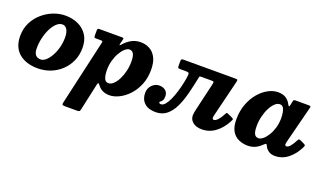

<svg xmlns="http://www.w3.org/2000/svg" viewBox="-80 -1019 2966 1753"><g transform="rotate(20 1403.0 -143.0)"><path d="M-5 -215Q-5 -286.5 24 -344.2Q53 -402 101 -443.8Q149 -485.5 206.5 -507.8Q264 -530 321 -530Q390.5 -530 446.5 -504.2Q502.5 -478.5 535 -428.5Q567.5 -378.5 567.5 -305Q567.5 -234 541.2 -176Q515 -118 469.8 -76.2Q424.5 -34.5 366.8 -12.2Q309 10 246 10Q131 10 63 -47.5Q-5 -105 -5 -215ZM175.5 -160Q175.5 -115.5 193.5 -95.5Q211.5 -75.5 244 -75.5Q267.5 -75.5 292.2 -96.8Q317 -118 338.2 -155.2Q359.5 -192.5 372.5 -240Q385.5 -287.5 385.5 -340Q385.5 -387.5 369.2 -416Q353 -444.5 323 -444.5Q294 -444.5 267.5 -420Q241 -395.5 220.2 -354.5Q199.5 -313.5 187.5 -263Q175.5 -212.5 175.5 -160Z M657.5 -520H870Q883.5 -520 887.5 -517.2Q891.5 -514.5 888 -502L878.5 -466Q874 -449 876.2 -445.5Q878.5 -442 894.5 -460Q924.5 -494 963.2 -515.2Q1002 -536.5 1051.5 -536.5Q1098 -536.5 1137.2 -515.8Q1176.5 -495 1200.5 -449.8Q1224.5 -404.5 1224.5 -330.5Q1224.5 -250 1197.8 -185.8Q1171 -121.5 1128.5 -76.2Q1086 -31 1037.2 -7Q988.5 17 945 17Q869 17 829.5 -38Q817 -55 812.2 -52Q807.5 -49 803.5 -31.5L747.5 225Q744 240 739 245Q734 250 716.5 250H599.5Q575.5 250 572.8 242.8Q570 235.5 574 218L716 -405.5Q719 -418.5 717.2 -423.5Q715.5 -428.5 698 -428.5H656Q640.5 -428.5 637.5 -433Q634.5 -437.5 634.5 -453V-499Q634.5 -513.5 639.2 -516.8Q644 -520 657.5 -520ZM845.5 -195Q845.5 -148 856.8 -115.8Q868 -83.5 897.5 -83.5Q922.5 -83.5 946 -105Q969.5 -126.5 988.2 -163Q1007 -199.5 1018.2 -245.2Q1029.5 -291 1029.5 -339.5Q1029.5 -391.5 1016.5 -415.2Q1003.5 -439 976 -439Q956.5 -439 933.8 -419.2Q911 -399.5 891 -365.5Q871 -331.5 858.2 -287.5Q845.5 -243.5 845.5 -195Z M1245 -115.5Q1245 -162 1275.5 -192.5Q1306 -223 1345 -223Q1382 -223 1405.8 -203.2Q1429.5 -183.5 1429.5 -148Q1429.5 -121 1421.2 -108.5Q1413 -96 1404.8 -90.8Q1396.5 -85.5 1396.5 -80Q1396.5 -72 1402.2 -69.5Q1408 -67 1415 -67Q1436 -67 1455.5 -90Q1475 -113 1492 -150.8Q1509 -188.5 1522.5 -233Q1536 -277.5 1545.2 -321.2Q1554.5 -365 1558.5 -399.5Q1560 -419 1553.5 -423.8Q1547 -428.5 1527 -428.5H1475Q1458.5 -428.5 1453 -432Q1447.5 -435.5 1447.5 -452.5V-493.5Q1447.5 -511 1451.5 -515.5Q1455.5 -520 1472.5 -520H1968.5Q1992 -520 1995.2 -515.5Q1998.5 -511 1993.5 -491.5L1906 -134.5Q1903.5 -125 1903.5 -115Q1903.5 -98 1918.5 -98Q1934 -98 1954.8 -119.5Q1975.5 -141 1995 -178.5Q2002.5 -193 2006.8 -197Q2011 -201 2027 -193L2068.5 -173.5Q2082.5 -166.5 2079.5 -158.5Q2076.5 -150.5 2069.5 -137Q2030.5 -64 1972.8 -21.5Q1915 21 1843 21Q1789 21 1756.5 -4.8Q1724 -30.5 1724 -73Q1724 -84.5 1727 -100Q1730 -115.5 1732 -125.5L1796.5 -402.5Q1800 -419 1797.5 -423.8Q1795 -428.5 1775 -428.5H1675Q1661 -428.5 1659.5 -423Q1658 -417.5 1655 -403.5Q1639 -324 1619.8 -248.8Q1600.5 -173.5 1572 -113.5Q1543.5 -53.5 1500.2 -18Q1457 17.5 1393 17.5Q1321.5 17.5 1283.2 -18.8Q1245 -55 1245 -115.5Z M2772 -140.5Q2736 -68 2680 -23.5Q2624 21 2553.5 21Q2519 21 2495 5.8Q2471 -9.5 2459 -32Q2456 -39 2453.8 -43Q2451.5 -47 2450 -50Q2445 -57 2440 -55Q2435 -53 2424.5 -43.5Q2397.5 -15.5 2363.8 1Q2330 17.5 2289 17.5Q2242.5 17.5 2201.8 0.2Q2161 -17 2135.5 -58.8Q2110 -100.5 2110 -174Q2110 -254.5 2134.8 -321Q2159.5 -387.5 2200.2 -435.8Q2241 -484 2289.2 -510.2Q2337.5 -536.5 2384.5 -536.5Q2435 -536.5 2464.2 -516Q2493.5 -495.5 2510 -462.5Q2516.5 -450 2521 -448.8Q2525.5 -447.5 2530 -468L2537.5 -505Q2539.5 -513 2543.5 -516.5Q2547.5 -520 2560 -520H2686Q2703 -520 2705.5 -515.8Q2708 -511.5 2704.5 -498L2611.5 -133Q2609 -122.5 2609 -113.5Q2609 -98 2624 -98Q2640.5 -98 2659.5 -120.2Q2678.5 -142.5 2698 -181Q2705.5 -195 2710.5 -196.8Q2715.5 -198.5 2728 -193L2762.5 -176.5Q2777.5 -169.5 2779.2 -163.5Q2781 -157.5 2772 -140.5ZM2491.5 -321.5Q2491.5 -368.5 2479.8 -403.8Q2468 -439 2438.5 -439Q2413.5 -439 2390 -417Q2366.5 -395 2347.2 -357.5Q2328 -320 2316.8 -273.5Q2305.5 -227 2305.5 -178.5Q2305.5 -126.5 2318 -103.2Q2330.5 -80 2357.5 -80Q2378.5 -80 2401.8 -99.5Q2425 -119 2445.5 -152.5Q2466 -186 2478.8 -229.5Q2491.5 -273 2491.5 -321.5Z"/></g></svg>

Font: Besley* Heavy
Style: Italic
Weight: 800
Italic angle: -13°
Designer: Owen Earl
Foundry: indestructible type*
Version: Version 3.000; ttfautohint (v1.8.3)